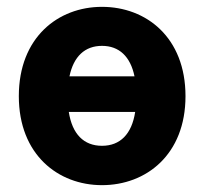

<svg xmlns="http://www.w3.org/2000/svg" viewBox="-20 -529 597 561"><path d="M278 12C407 12 522 -77 522 -248C522 -420 407 -509 278 -509C150 -509 35 -420 35 -248C35 -77 150 12 278 12ZM278 -395C328 -395 361 -364 373 -306H183C195 -364 228 -395 278 -395ZM278 -103C225 -103 191 -137 181 -202H375C365 -137 331 -103 278 -103Z"/></svg>

Font: Source Sans Pro
Style: Bold
Weight: 700
Designer: Paul D. Hunt
Foundry: Adobe Systems Incorporated
Version: Version 3.006;hotconv 1.0.111;makeotfexe 2.5.65597